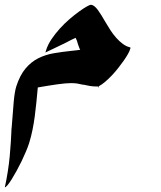

<svg xmlns="http://www.w3.org/2000/svg" viewBox="-153 -397 672 802"><path d="M257.8 -36.1Q257.3 -35.6 256.3 -35.6Q236.8 -35.6 223.1 -37.8Q209.5 -40 197.3 -43Q196.3 -43 194.6 -43Q192.9 -43 191.9 -43.5Q191.4 -43.5 191.2 -43.7Q190.9 -43.9 189.9 -43.9Q180.2 -46.4 169.4 -48.1Q158.7 -49.8 143.1 -49.8Q122.6 -49.8 87.4 -44.9Q52.2 -40 4.9 -31.7Q2 0 -1 30Q-3.9 60.1 -7.8 89.1Q-11.7 118.2 -17.3 145.8Q-22.9 173.3 -31.2 200.2Q-36.1 215.8 -44.4 235.6Q-52.7 255.4 -62.7 276.1Q-72.8 296.9 -83.5 316.4Q-94.2 335.9 -103.8 351.3Q-113.3 366.7 -121.1 376Q-128.9 385.3 -132.8 385.3Q-125.5 352.1 -120.4 319.1Q-115.2 286.1 -112.3 254.9Q-109.4 223.6 -107.7 195.3Q-106 167 -105 143.6L-105.5 144Q-105 143.1 -105 141.4Q-105 139.6 -104.5 138.2Q-104.5 134.8 -104 132.8Q-99.6 70.8 -95.7 28.3Q-91.8 -14.2 -85 -36.1Q-69.8 -83 -46.4 -110.8Q-22.9 -138.7 6.8 -153.6Q36.6 -168.5 71.8 -174.6Q106.9 -180.7 145.5 -184.6Q150.4 -185.5 156.2 -185.8Q162.1 -186 167.5 -187Q172.4 -187.5 175 -188Q177.7 -188.5 182.1 -189Q178.7 -194.8 176.8 -200.9Q174.8 -207 172.4 -212.9Q172.4 -213.9 171.4 -216.8Q169.9 -222.2 168.2 -227.3Q166.5 -232.4 162.6 -239.3L162.1 -238.8Q153.8 -234.9 143.8 -230Q133.8 -225.1 124 -219.7Q120.1 -217.3 114.3 -214.8Q108.4 -212.4 105 -210.4Q87.9 -202.1 70.1 -193.6Q52.2 -185.1 36.6 -177.7L39.6 -187.5Q46.9 -210.9 62.5 -233.9Q78.1 -256.8 97.4 -278.1Q116.7 -299.3 137.7 -317.4Q158.7 -335.4 177 -348.6Q195.3 -361.8 208.7 -369.4Q222.2 -377 226.1 -377Q233.4 -377 241 -371.1Q248.5 -365.2 255.9 -355.2Q263.2 -345.2 271 -332.5Q278.8 -319.8 286.6 -306.2Q296.4 -289.1 307.9 -271.5Q319.3 -253.9 332.5 -239Q345.7 -224.1 360.4 -213.4Q375 -202.6 390.6 -199.2Q393.6 -197.3 390.1 -190.4Q388.2 -183.1 381.1 -170.7Q374 -158.2 363.8 -143.6Q353.5 -128.9 340.8 -112.8Q328.1 -96.7 314.5 -82.3Q300.8 -67.9 286.9 -55.9Q272.9 -43.9 260.3 -37.1L257.8 -30.8L256.8 -31.2Z"/></svg>

Font: XB Khoramshahr
Style: Bold Italic
Weight: 700
Italic angle: -12°
Designer: Behnam
Foundry: Irmug
Version: Version 8.005 2009